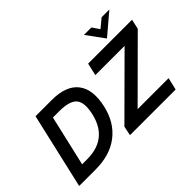

<svg xmlns="http://www.w3.org/2000/svg" viewBox="-143 -1271 1652 1652"><g transform="rotate(-45 683.0 -445.0)"><path d="M1290.5 -890.1 1099.6 -728 981.4 -890.1H1071.8L1116.7 -824.2L1196.8 -890.1ZM389.2 -689.9Q564.5 -689.9 636.2 -596.2Q708 -502.4 668 -329.1Q631.3 -171.4 519.5 -85.7Q407.7 0 234.9 0H33.2L191.9 -689.9ZM1366.2 -689.9 1346.2 -600.1 856.4 -111.8H1233.4L1207 0H651.4L669.4 -85.9L1162.1 -576.2H806.2L832 -689.9ZM549.8 -356Q577.1 -475.1 535.6 -525.6Q494.1 -576.2 367.2 -576.2H290L183.1 -113.8H243.2Q494.1 -113.8 549.8 -356Z"/></g></svg>

Font: HK Grotesk Legacy
Style: Bold Italic
Weight: 700
Italic angle: -13°
Designer: Alfredo Marco Pradil
Foundry: Hanken Design Co.
Version: Version 2.022;PS 002.022;hotconv 1.0.88;makeotf.lib2.5.64775